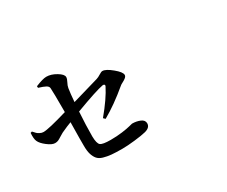

<svg xmlns="http://www.w3.org/2000/svg" viewBox="-119 -1123 1739 1471"><g transform="rotate(-30 750.0 -387.0)"><path d="M611.3 -265.6 595.7 -280.3Q692.4 -396.5 735.4 -482.4Q739.3 -491.2 734.4 -496.1Q729.5 -501 719.7 -500Q659.2 -489.3 462.9 -416Q455.1 -295.9 455.1 -200.2Q456.1 -136.7 475.1 -121.6Q494.1 -106.4 564.5 -106.4Q620.1 -106.4 667.5 -112.8Q714.8 -119.1 740.2 -126Q765.6 -132.8 767.6 -132.8Q806.6 -132.8 838.4 -119.1Q870.1 -105.5 870.1 -77.1Q870.1 -39.1 819.3 -26.4Q784.2 -17.6 719.2 -10.3Q654.3 -2.9 609.4 -2.9Q549.8 -2.9 513.2 -6.3Q476.6 -9.8 444.8 -19Q413.1 -28.3 397 -47.4Q380.9 -66.4 372.1 -95.7Q363.3 -125 363.3 -169.9Q362.3 -201.2 365.2 -377.9Q330.1 -365.2 273.4 -338.9Q259.8 -332 241.2 -319.8Q222.7 -307.6 210.9 -302.7Q199.2 -297.9 183.6 -297.9Q157.2 -297.9 117.7 -328.1Q78.1 -358.4 66.4 -385.7Q55.7 -409.2 59.6 -460L73.2 -463.9Q88.9 -446.3 95.7 -439.5Q102.5 -432.6 118.2 -424.3Q133.8 -416 149.4 -416Q195.3 -416 366.2 -466.8Q366.2 -653.3 363.3 -679.7Q362.3 -696.3 342.8 -707Q323.2 -717.8 281.2 -730.5L280.3 -745.1Q346.7 -772.5 377.9 -772.5Q419.9 -772.5 464.8 -745.6Q509.8 -718.8 509.8 -694.3Q509.8 -678.7 497.1 -655.3Q484.4 -631.8 481.4 -612.3Q474.6 -570.3 468.8 -496.1Q510.7 -508.8 596.2 -533.2Q681.6 -557.6 704.1 -564.5Q720.7 -569.3 741.2 -582.5Q761.7 -595.7 772.5 -595.7Q801.8 -595.7 854 -552.7Q906.2 -509.8 906.2 -484.4Q906.2 -472.7 894.5 -462.4Q882.8 -452.1 864.3 -442.9Q845.7 -433.6 839.8 -427.7Q718.8 -326.2 611.3 -265.6Z"/></g></svg>

Font: Bpmf Zihi Serif Bold
Style: Bold
Weight: 700
Foundry: But Ko
Version: Version 1.320